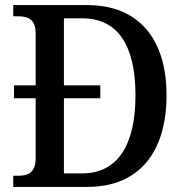

<svg xmlns="http://www.w3.org/2000/svg" viewBox="-20 -734 726 754"><path d="M32 0H323C530 0 634 -141 634 -360C634 -587 519 -714 323 -714H32V-670H51C89 -670 120 -659 120 -604V-399H35V-348H120V-113C120 -57 91 -44 53 -44H32ZM302 -53H231V-348H374V-399H231V-662H303C442 -662 512 -557 512 -360C512 -164 442 -53 302 -53Z"/></svg>

Font: Noto Serif SemiCondensed Medium
Style: Regular
Weight: 500
Width: 4
Designer: Monotype Design Team
Foundry: Monotype Imaging Inc.
Version: Version 2.014